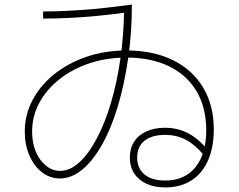

<svg xmlns="http://www.w3.org/2000/svg" viewBox="-20 -783 1040 837"><path d="M700 34Q653 34 618.5 18Q584 2 565 -27Q546 -56 546 -96Q546 -136 564.5 -165Q583 -194 618 -210Q653 -226 699 -226Q754 -226 799.5 -202.5Q845 -179 887 -128L865 -111Q827 -155 787.5 -175Q748 -195 700 -195Q642 -195 610 -169.5Q578 -144 578 -96Q578 -49 610 -22.5Q642 4 700 4Q785 4 832 -54Q879 -112 879 -216Q879 -314 837 -385Q795 -456 717 -494Q639 -532 531 -532Q445 -532 370 -507Q295 -482 239 -437.5Q183 -393 151.5 -335Q120 -277 120 -209Q120 -160 136 -122Q152 -84 180 -61Q208 -38 242 -38Q285 -38 325.5 -75Q366 -112 401.5 -178.5Q437 -245 463.5 -334Q490 -423 505 -528Q520 -633 521 -745L534 -729Q468 -720 406 -714Q344 -708 284.5 -705Q225 -702 168 -702V-733Q212 -733 257.5 -735Q303 -737 351 -740.5Q399 -744 449.5 -750Q500 -756 555 -763Q555 -640 538.5 -527Q522 -414 493.5 -319Q465 -224 425.5 -153.5Q386 -83 339 -44Q292 -5 241 -5Q198 -5 163 -32Q128 -59 108 -105.5Q88 -152 88 -209Q88 -283 122 -347Q156 -411 216.5 -459.5Q277 -508 357.5 -535.5Q438 -563 531 -563Q648 -563 733.5 -521Q819 -479 865.5 -401.5Q912 -324 912 -219Q912 -141 887 -84Q862 -27 814.5 3.5Q767 34 700 34Z"/></svg>

Font: M PLUS 2 ExtraLight
Style: Regular
Weight: 250
Designer: Coji Morishita
Foundry: UNDERFOREST DESIGN
Version: Version 1.001